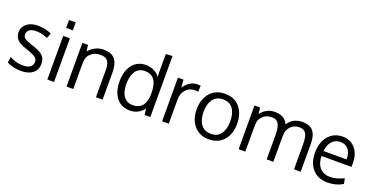

<svg xmlns="http://www.w3.org/2000/svg" viewBox="-28 -1475 4288 2213"><g transform="rotate(20 2116.0 -369.0)"><path d="M229.5 11.2Q174.8 11.2 128.7 -0.5Q82.5 -12.2 53.7 -30.8L64 -99.6Q145.5 -56.2 224.1 -56.2Q343.3 -56.2 346.7 -140.1Q346.7 -175.8 321.3 -196.3Q295.9 -216.8 221.7 -242.2L181.2 -256.3Q110.8 -279.8 80.8 -314.5Q50.8 -349.1 50.3 -400.9Q50.3 -463.9 100.8 -505.4Q151.4 -546.9 239.3 -546.9Q330.1 -546.9 404.8 -511.7L380.9 -449.2Q305.2 -480.5 239.3 -480.5Q188 -480.5 158.9 -460.2Q129.9 -439.9 129.9 -403.3Q129.9 -372.1 150.9 -355.5Q171.9 -338.9 234.9 -317.4Q251 -311.5 275.4 -303.7Q356.4 -277.3 390.1 -241.5Q423.8 -205.6 423.8 -144.5Q422.9 -70.3 370.6 -29.5Q318.4 11.2 229.5 11.2Z M631.3 -535.6V0H549.3V-535.6ZM631.3 -730.5V-633.8H549.3V-730.5Z M784.7 0V-535.6H853L863.3 -459Q895 -498.5 942.6 -522.7Q990.2 -546.9 1045.4 -546.9Q1138.2 -546.9 1182.6 -494.9Q1227.1 -442.9 1227.1 -335V0H1145.5Q1145.5 -322.3 1145 -345.2Q1143.1 -413.6 1117.4 -445.3Q1091.8 -477.1 1031.7 -477.1Q968.8 -477.1 926.8 -446.8Q884.8 -416.5 872.1 -368.2Q867.2 -335.4 867.2 -293V0Z M1571.8 -59.1Q1652.3 -59.1 1691.7 -110.8Q1731 -162.6 1731 -258.8Q1731 -367.2 1693.1 -422.1Q1655.3 -477.1 1570.8 -477.1Q1533.2 -477.1 1504.4 -460.9Q1475.6 -444.8 1458 -416Q1440.4 -387.2 1431.4 -349.9Q1422.4 -312.5 1422.4 -268.1Q1422.4 -205.6 1437.7 -159.7Q1453.1 -113.8 1487.3 -86.4Q1521.5 -59.1 1571.8 -59.1ZM1732.4 -77.6Q1706.1 -37.1 1662.1 -13.2Q1618.2 10.7 1564 10.7Q1458 10.7 1397.9 -64.7Q1337.9 -140.1 1337.9 -270Q1337.9 -394 1398.9 -470.5Q1460 -546.9 1562.5 -546.9Q1615.7 -546.9 1662.8 -523.7Q1710 -500.5 1733.4 -461.4L1731.9 -507.8V-743.7L1812.5 -748.5V0H1743.2Z M2194.3 -540.5Q2216.3 -540.5 2234.4 -537.6L2231.4 -462.4Q2209 -466.3 2192.4 -466.3Q2124 -466.3 2081.3 -418.7Q2038.6 -371.1 2038.6 -300.8V0H1957Q1956.5 -493.2 1956.5 -535.6H2024.4L2032.2 -439.5Q2060.1 -484.9 2103 -512.7Q2146 -540.5 2194.3 -540.5Z M2368.2 -266.6Q2368.2 -171.4 2410.4 -114Q2452.6 -56.6 2533.7 -56.6Q2613.8 -56.6 2654.5 -113.8Q2695.3 -170.9 2695.3 -267.6Q2695.3 -365.7 2655 -422.1Q2614.7 -478.5 2532.2 -478.5Q2452.1 -478.5 2410.2 -420.9Q2368.2 -363.3 2368.2 -266.6ZM2779.8 -268.1Q2779.8 -143.6 2713.4 -66.2Q2647 11.2 2529.8 11.2Q2417 11.2 2350.3 -66.9Q2283.7 -145 2283.7 -267.6Q2283.7 -392.6 2350.6 -469.7Q2417.5 -546.9 2534.2 -546.9Q2648.9 -546.9 2714.4 -469.5Q2779.8 -392.1 2779.8 -268.1Z M3575.2 0V-278.8Q3575.2 -317.9 3573.5 -344.2Q3571.8 -370.6 3565.7 -397.9Q3559.6 -425.3 3548.6 -441.2Q3537.6 -457 3518.1 -467Q3498.5 -477.1 3471.2 -477.1Q3417.5 -477.1 3379.6 -448.2Q3341.8 -419.4 3325.7 -367.2Q3321.3 -332 3321.3 -292V0H3239.7V-287.6Q3239.7 -323.7 3237.3 -350.3Q3234.9 -377 3228 -402.1Q3221.2 -427.2 3209.7 -442.9Q3198.2 -458.5 3179.2 -467.8Q3160.2 -477.1 3133.8 -477.1Q3075.2 -477.1 3035.4 -447.3Q2995.6 -417.5 2981.9 -368.2Q2977.5 -330.6 2977.5 -286.6V0H2896Q2895 -502.4 2895 -535.6H2963.4L2973.6 -459Q2998 -496.1 3043 -521.5Q3087.9 -546.9 3145 -546.9Q3174.8 -546.9 3200 -540.8Q3225.1 -534.7 3241.9 -525.4Q3258.8 -516.1 3272 -503.2Q3285.2 -490.2 3292.5 -477.8Q3299.8 -465.3 3304.7 -451.7Q3363.3 -546.9 3483.9 -546.9Q3573.2 -546.9 3615 -495.8Q3656.7 -444.8 3656.7 -344.7V0Z M3822.8 -314.5H4105.5Q4105.5 -394 4069.6 -436.8Q4033.7 -479.5 3971.2 -479.5Q3908.7 -479.5 3869.1 -435.3Q3829.6 -391.1 3822.8 -314.5ZM3987.3 11.2Q3870.6 11.2 3803.5 -63Q3736.3 -137.2 3736.3 -266.1Q3736.3 -390.6 3801.3 -468Q3866.2 -545.4 3972.2 -546.9Q4071.8 -546.9 4130.1 -478.8Q4188.5 -410.6 4188.5 -296.9Q4188.5 -291 4188.2 -275.4Q4188 -259.8 4188 -252.9H3820.3Q3821.8 -161.6 3867.4 -110.6Q3913.1 -59.6 3990.2 -59.6Q4075.2 -59.6 4160.6 -104.5L4173.3 -38.6Q4091.8 11.2 3987.3 11.2Z"/></g></svg>

Font: Oxygen
Style: Regular
Weight: 400
Designer: Vernon Adams
Foundry: Vernon Adams
Version: Version Release 0.2.3 webfont; ttfautohint (v0.93.3-1d66) -l